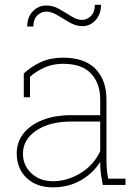

<svg xmlns="http://www.w3.org/2000/svg" viewBox="-20 -782 585 812"><path d="M203.6 10.3Q134.3 10.3 92.5 -29.5Q50.8 -69.3 50.8 -133.8Q50.8 -181.2 79.3 -217.5Q107.9 -253.9 159.9 -274.4Q211.9 -294.9 282.2 -294.9H403.8V-362.3Q403.8 -428.2 365.7 -470.2Q327.6 -512.2 246.1 -512.2Q203.1 -512.2 167.5 -496.1Q131.8 -480 106.9 -457V-370.6H80.6V-471.2Q113.3 -501.5 153.6 -519.8Q193.8 -538.1 246.6 -538.1Q337.9 -538.1 384 -490.5Q430.2 -442.9 430.2 -361.3V-106.4Q430.2 -85.9 431.9 -65.9Q433.6 -45.9 437.5 -26.4H510.7V0H414.6Q408.2 -34.7 406 -53Q403.8 -71.3 403.8 -97.2Q374 -49.3 322 -19.5Q270 10.3 203.6 10.3ZM203.6 -15.6Q263.7 -15.6 319.8 -49.3Q376 -83 403.8 -142.6V-268.1H283.7Q190.4 -268.1 133.8 -230.2Q77.1 -192.4 77.1 -131.8Q77.1 -82.5 112.8 -49.1Q148.4 -15.6 203.6 -15.6ZM121.1 -669.9H95.2Q95.2 -710 119.1 -734.4Q143.1 -758.8 175.8 -758.8Q204.1 -758.8 230.7 -743.7Q257.3 -728.5 281.7 -713.1Q306.2 -697.8 327.6 -697.8Q347.7 -697.8 364.5 -714.6Q381.3 -731.4 381.3 -761.7H407.2Q407.2 -721.7 384 -696.5Q360.8 -671.4 329.1 -671.4Q301.3 -671.4 274.7 -686.8Q248 -702.1 223.1 -717.5Q198.2 -732.9 175.3 -732.9Q154.3 -732.9 137.7 -716.8Q121.1 -700.7 121.1 -669.9Z"/></svg>

Font: Roboto Slab Thin
Style: Regular
Weight: 100
Designer: Google
Version: Version 2.000; ttfautohint (v1.8.1.43-b0c9)